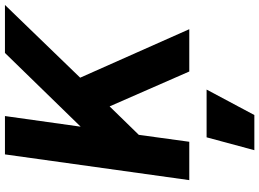

<svg xmlns="http://www.w3.org/2000/svg" viewBox="-156 -629 1048 776"><g transform="rotate(-90 368.0 -241.0)"><path d="M183 0 211 -204 326 -322 467 0H638L442 -441L736 -745H542L244 -439L287 -745H132L28 0ZM291 263 394 70H201L149 263Z"/></g></svg>

Font: Plus Jakarta Sans ExtraBold
Style: Italic
Weight: 800
Italic angle: -8°
Designer: Gumpita Rahayu
Foundry: Tokotype
Version: Version 2.071;gftools[0.9.30]